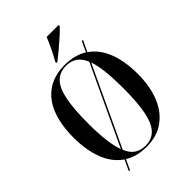

<svg xmlns="http://www.w3.org/2000/svg" viewBox="-273 -1054 1217 1217"><g transform="rotate(-45 335.0 -445.5)"><path d="M306 -781Q326 -815 345.5 -856Q365 -897 379 -931H486V-921Q471 -904 440 -876Q409 -848 375 -819.5Q341 -791 315 -771H306ZM179 -33Q113 -78 80.5 -162Q48 -246 48 -359Q48 -472 79.5 -554Q111 -636 175 -680.5Q239 -725 336 -725Q422 -725 486 -686L518 -755H529L493 -680Q557 -637 589.5 -554.5Q622 -472 622 -358Q622 -246 588.5 -163.5Q555 -81 491 -35.5Q427 10 335 10Q249 10 187 -28L155 40H145ZM459 -629Q440 -674 410 -694.5Q380 -715 336 -715Q279 -715 244 -679.5Q209 -644 193 -566Q177 -488 177 -358Q177 -180 209 -96ZM335 0Q391 0 426 -35.5Q461 -71 477 -150Q493 -229 493 -358Q493 -446 486 -510Q479 -574 464 -617L214 -84Q232 -40 262.5 -20Q293 0 335 0Z"/></g></svg>

Font: Noto Serif Display Condensed SemiBold
Style: Regular
Weight: 600
Width: 3
Designer: Monotype Design Team
Foundry: Monotype Imaging Inc.
Version: Version 2.009